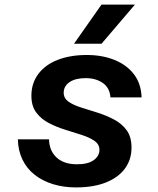

<svg xmlns="http://www.w3.org/2000/svg" viewBox="-20 -806 690 838"><path d="M311 12Q258 12 212 -2Q166 -16 131.5 -43Q97 -70 78 -109.5Q59 -149 58 -198H194Q195 -148 227 -118.5Q259 -89 316 -89Q364 -89 389 -107Q414 -125 414 -152Q414 -176 392.5 -191Q371 -206 337 -217Q303 -228 265.5 -239.5Q228 -251 194 -268.5Q160 -286 138.5 -314.5Q117 -343 117 -388Q117 -443 147.5 -483.5Q178 -524 232.5 -545Q287 -566 359 -566Q426 -566 479.5 -544.5Q533 -523 564.5 -482Q596 -441 598 -381H462Q459 -423 428.5 -444Q398 -465 354 -465Q309 -465 283.5 -447.5Q258 -430 258 -401Q258 -377 279.5 -362Q301 -347 335 -336.5Q369 -326 406.5 -314Q444 -302 477.5 -284.5Q511 -267 532.5 -238Q554 -209 554 -162Q554 -109 525 -70Q496 -31 442 -9.5Q388 12 311 12ZM303 -615 423 -786H569L423 -615Z"/></svg>

Font: Azeret Mono Thin SemiBold
Style: Italic
Weight: 600
Italic angle: -12°
Version: Version 1.002